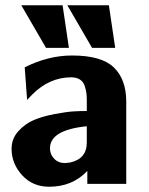

<svg xmlns="http://www.w3.org/2000/svg" viewBox="-20 -699 565 730"><path d="M61 -679H218L242 -517H155ZM236 -679H394L418 -517H330ZM24 -133Q24 -172 50 -200.5Q76 -229 109.5 -243Q143 -257 188.5 -265.5Q234 -274 260 -275.5Q286 -277 310 -277V-317Q310 -334 308.5 -345.5Q307 -357 302 -372.5Q297 -388 284 -396.5Q271 -405 251 -405Q168 -405 103 -340L83 -319L74 -443Q163 -488 254 -488Q366 -488 413 -442.5Q460 -397 460 -312V0H312V-49Q255 11 167 11Q104 11 64 -33Q24 -77 24 -133ZM170 -135Q170 -112 186 -95.5Q202 -79 227 -79Q232 -79 246 -81Q310 -95 310 -157V-219Q170 -205 170 -135Z"/></svg>

Font: Coval
Style: Black
Weight: 1000
Foundry: Context Ltd
Version: Version 001.000